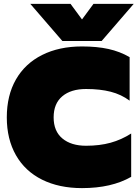

<svg xmlns="http://www.w3.org/2000/svg" viewBox="-20 -953 710 988"><path d="M136 -933H343L402 -853L461 -933H668L503 -742H301ZM15 -349Q15 -462 62 -544Q109 -626 196.5 -670Q284 -714 402 -714Q479 -714 538 -701Q597 -688 647 -659V-435Q604 -467 549.5 -481Q495 -495 423 -495Q345 -495 300.5 -457.5Q256 -420 256 -349Q256 -278 301 -240.5Q346 -203 423 -203Q493 -203 549 -218.5Q605 -234 655 -266V-43Q554 15 402 15Q284 15 196.5 -28.5Q109 -72 62 -154.5Q15 -237 15 -349Z"/></svg>

Font: Prompt Black
Style: Regular
Weight: 900
Designer: Katatrad Team
Foundry: CadsonDemak
Version: Version 1.001